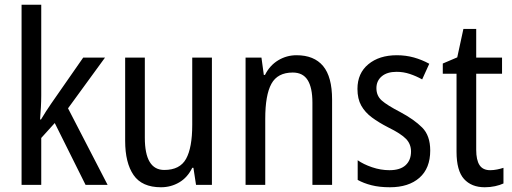

<svg xmlns="http://www.w3.org/2000/svg" viewBox="-20 -780 2161 810"><path d="M154 -377Q154 -353 152.5 -326.5Q151 -300 149 -276H153Q162 -291 174 -310Q186 -329 196 -343L331 -537H423L267 -323L434 0H341L211 -261L154 -198V0H71V-760H154Z M874 -537V0H807L796 -72H791Q771 -31 736 -10.5Q701 10 659 10Q579 10 543.5 -41.5Q508 -93 508 -186V-537H591V-199Q591 -63 673 -63Q739 -63 765 -110Q791 -157 791 -253V-537Z M1231 -547Q1305 -547 1343 -501.5Q1381 -456 1381 -360V0H1298V-347Q1298 -410 1278 -442Q1258 -474 1215 -474Q1151 -474 1125 -426.5Q1099 -379 1099 -279V0H1016V-537H1083L1093 -464H1098Q1118 -504 1153.5 -525.5Q1189 -547 1231 -547Z M1795 -145Q1795 -70 1749.5 -30Q1704 10 1625 10Q1581 10 1547.5 1.5Q1514 -7 1489 -21V-104Q1513 -87 1549.5 -74.5Q1586 -62 1623 -62Q1668 -62 1691 -83Q1714 -104 1714 -141Q1714 -172 1693 -194Q1672 -216 1617 -243Q1578 -263 1549 -284.5Q1520 -306 1504 -334.5Q1488 -363 1488 -405Q1488 -471 1534 -509Q1580 -547 1654 -547Q1692 -547 1726 -537.5Q1760 -528 1791 -511L1761 -445Q1736 -459 1709 -468Q1682 -477 1653 -477Q1613 -477 1590.5 -458Q1568 -439 1568 -408Q1568 -376 1590.5 -356Q1613 -336 1669 -307Q1727 -276 1761 -242Q1795 -208 1795 -145Z M2048 -62Q2062 -62 2077 -65Q2092 -68 2104 -72V-6Q2089 1 2068.5 5.5Q2048 10 2025 10Q1969 10 1937.5 -25Q1906 -60 1906 -140V-469H1848V-512L1909 -538L1935 -658H1989V-537H2098V-469H1989V-148Q1989 -105 2003 -83.5Q2017 -62 2048 -62Z"/></svg>

Font: Noto Sans Ethiopic Cond
Style: Regular
Weight: 400
Width: 3
Designer: Monotype Design Team
Foundry: Monotype Imaging Inc.
Version: Version 2.102; ttfautohint (v1.8.4.7-5d5b)